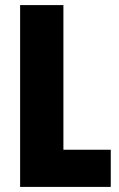

<svg xmlns="http://www.w3.org/2000/svg" viewBox="-20 -734 468 754"><path d="M59 0H415V-146H229V-714H59Z"/></svg>

Font: Noto Sans Myanmar ExtraCondensed Black
Style: Regular
Weight: 900
Width: 2
Designer: Monotype Design Team
Foundry: Monotype Imaging Inc.
Version: Version 2.107